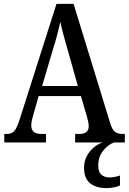

<svg xmlns="http://www.w3.org/2000/svg" viewBox="-20 -734 663 989"><path d="M2 0V-44H16Q39 -44 53 -58.5Q67 -73 82 -121L271 -714H359L549 -95Q559 -65 573 -54.5Q587 -44 613 -44H623V0H367V-44H389Q437 -44 437 -84Q437 -94 434 -108.5Q431 -123 427 -136L397 -239H179L152 -144Q148 -132 144.5 -116Q141 -100 141 -88Q141 -44 192 -44H217V0ZM197 -291H381L329 -476Q317 -518 307 -554.5Q297 -591 291 -621Q284 -591 275 -556.5Q266 -522 254 -484ZM530 235Q475 235 444 210Q413 185 413 130Q413 97 427 70.5Q441 44 463 25.5Q485 7 509 0H567Q538 10 512 41.5Q486 73 486 120Q486 151 502 165.5Q518 180 544 180Q569 180 598 170V221Q585 228 564.5 231.5Q544 235 530 235Z"/></svg>

Font: Noto Serif Tamil Condensed Medium
Style: Regular
Weight: 500
Width: 3
Designer: Indian Type Foundry, Tom Grace, and the Monotype Design Team
Foundry: Monotype Imaging Inc.
Version: Version 2.004; ttfautohint (v1.8.4.7-5d5b)